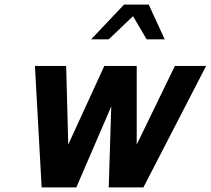

<svg xmlns="http://www.w3.org/2000/svg" viewBox="-20 -810 911 830"><path d="M160 0 131 -525H266L275 -185L431 -525H571V-185L736 -525H871L600 0H450L461 -350L310 0ZM516 -790H623L692 -640H614L555 -740L450 -640H374Z"/></svg>

Font: Miedinger
Style: Bold-Italic
Weight: 700
Italic angle: -13°
Version: Version 001.000